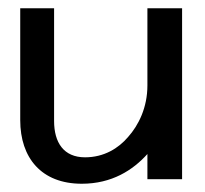

<svg xmlns="http://www.w3.org/2000/svg" viewBox="-20 -434 496 465"><path d="M29 -143C29 -52 80 11 178 11C251 11 302 -22 337 -61V0H421V-414H337V-227C337 -174 316 -131 290 -102C267 -75 232 -53 186 -53C134 -53 111 -89 111 -141V-414H29Z"/></svg>

Font: Charger Sport
Style: DfBd
Weight: 400
Designer: Jasper
Foundry: Cannot Into Space Fonts
Version: Version 1.1